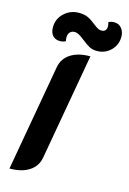

<svg xmlns="http://www.w3.org/2000/svg" viewBox="-138 -992 716 1066"><g transform="rotate(15 220.0 -458.5)"><path d="M137 -602Q146 -653 189 -681Q232 -709 302 -709L194 -98Q185 -47 142 -19Q99 9 29 9ZM59 -811Q59 -860 94.5 -893Q130 -926 179 -926Q211 -926 232.5 -915.5Q254 -905 277 -886Q294 -873 303 -868Q312 -863 323 -863Q353 -863 353 -895Q353 -904 349 -918Q363 -926 382 -926Q408 -926 424 -906.5Q440 -887 440 -858Q440 -811 407.5 -779Q375 -747 328 -747Q303 -747 284.5 -757Q266 -767 241 -787Q222 -802 209 -809.5Q196 -817 183 -817Q166 -817 156 -806Q146 -795 146 -775Q146 -766 149 -755Q135 -747 116 -747Q89 -747 74 -764Q59 -781 59 -811Z"/></g></svg>

Font: K2D ExtraBold
Style: Italic
Weight: 800
Italic angle: -10°
Designer: Katatrad Aksorn Co.,Ltd.
Foundry: Cadson Demak Co.,Ltd.
Version: Version 1.000; ttfautohint (v1.6)